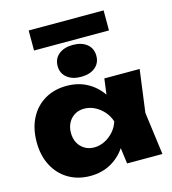

<svg xmlns="http://www.w3.org/2000/svg" viewBox="-142 -1118 1123 1250"><g transform="rotate(-15 419.5 -492.5)"><path d="M563 0 536 -204 564 -286 536 -367 563 -573H801L763 -287L801 0ZM614 -286Q602 -195 561.5 -126.5Q521 -58 457.5 -20.5Q394 17 312 17Q229 17 165 -21Q101 -59 65.5 -127.5Q30 -196 30 -286Q30 -378 65.5 -446.5Q101 -515 165 -552.5Q229 -590 312 -590Q394 -590 457.5 -553Q521 -516 562 -447.5Q603 -379 614 -286ZM261 -286Q261 -248 276.5 -219Q292 -190 320 -173Q348 -156 384 -156Q421 -156 455 -173Q489 -190 515 -219Q541 -248 553 -286Q541 -324 515 -353.5Q489 -383 455 -400Q421 -417 384 -417Q348 -417 320 -400Q292 -383 276.5 -353.5Q261 -324 261 -286ZM420 -622Q362 -622 326 -651Q290 -680 290 -729Q290 -779 326 -808Q362 -837 420 -837Q480 -837 515.5 -808Q551 -779 551 -729Q551 -680 515.5 -651Q480 -622 420 -622ZM168 -867V-1002H673V-867Z"/></g></svg>

Font: Unbounded ExtraBold
Style: Regular
Weight: 800
Designer: Luke Prowse, Jean-Baptiste Morizot, Fátima Lázaro, Florian Runge
Foundry: NaN
Version: Version 1.701;gftools[0.9.28.dev5+ged2979d]